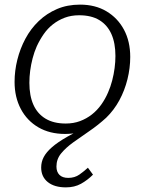

<svg xmlns="http://www.w3.org/2000/svg" viewBox="-20 -567 626 830"><path d="M158 157Q158 133 169 112Q180 91 204.5 69.5Q229 48 271 24Q313 0 375 -30L361 -7Q338 2 313.5 7Q289 12 261 12Q195 12 146 -16.5Q97 -45 70 -96Q43 -147 43 -213Q43 -261 55 -309Q67 -357 90 -400Q113 -443 147.5 -476Q182 -509 226.5 -528Q271 -547 326 -547Q392 -547 440.5 -518Q489 -489 516 -438.5Q543 -388 543 -321Q543 -273 531 -224.5Q519 -176 496 -133.5Q473 -91 439 -58Q404 -26 366.5 -0.5Q329 25 296.5 48.5Q264 72 244 96.5Q224 121 224 153Q224 176 237 189Q250 202 275 202Q303 202 323.5 187.5Q344 173 360 158L382 188Q358 212 330 227.5Q302 243 265 243Q215 243 186.5 220Q158 197 158 157ZM447 -167Q458 -192 465 -219Q472 -246 475.5 -273Q479 -300 479 -325Q479 -381 461.5 -420Q444 -459 409.5 -480Q375 -501 322 -501Q288 -501 260 -490.5Q232 -480 209 -462Q186 -444 169 -419.5Q152 -395 139 -367Q128 -342 121 -315Q114 -288 110.5 -261.5Q107 -235 107 -209Q107 -153 124.5 -114Q142 -75 177 -54Q212 -33 264 -33Q298 -33 326 -43.5Q354 -54 377 -72Q400 -90 417.5 -114.5Q435 -139 447 -167Z"/></svg>

Font: Roboto Serif ExtraLight
Style: Italic
Weight: 250
Italic angle: -10°
Designer: Greg Gazdowicz
Foundry: Commercial Type
Version: Version 1.008